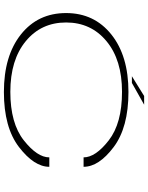

<svg xmlns="http://www.w3.org/2000/svg" viewBox="102 -910 814 1059"><g transform="rotate(90 509.5 -381.0)"><path d="M488 5Q683.5 5 792 -78.5Q900.5 -162 900.5 -245.5H848.5Q848.5 -179 754.5 -104.8Q660.5 -30.5 487 -30.5Q311 -30.5 207.8 -115.5Q104.5 -200.5 104.5 -338Q104.5 -475.5 207.8 -561Q311 -646.5 487 -646.5Q660.5 -646.5 754.5 -573.5Q848.5 -500.5 848.5 -434.5H900.5Q900.5 -518.5 792 -600.2Q683.5 -682 488 -682Q288.5 -682 170.5 -587.5Q52.5 -493 52.5 -338Q52.5 -182.5 170.5 -88.8Q288.5 5 488 5ZM401 -701H438L558 -768.5H510Z"/></g></svg>

Font: Anybody ExtraExpanded ExtraLight
Style: Regular
Weight: 250
Width: 8
Version: Version 1.113;gftools[0.9.25]